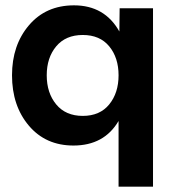

<svg xmlns="http://www.w3.org/2000/svg" viewBox="-20 -534 648 719"><path d="M389 -360.5Q354 -403 290 -403Q226 -403 190.5 -360.5Q155 -318 155 -252Q155 -186 190.5 -143Q226 -100 290 -100Q354 -100 389 -143Q424 -186 424 -252Q424 -318 389 -360.5ZM424 -81Q370 11 255 11Q151 11 88 -63.5Q25 -138 25 -252Q25 -365 88.5 -439.5Q152 -514 257 -514Q372 -514 427 -416L428 -503H553V165H424Z"/></svg>

Font: Techna Sans
Style: Regular
Weight: 400
Designer: Carl Enlund
Version: Version 1.003